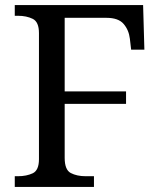

<svg xmlns="http://www.w3.org/2000/svg" viewBox="-20 -734 630 754"><path d="M38 0V-42H51Q84 -42 108.5 -53.5Q133 -65 133 -109V-604Q133 -648 108.5 -660Q84 -672 51 -672H38V-714H542L547 -539H495L490 -582Q486 -616 465.5 -640Q445 -664 398 -664H234V-375H475V-326H234V-114Q234 -67 258 -54.5Q282 -42 316 -42H349V0Z"/></svg>

Font: Noto Serif Grantha
Style: Regular
Weight: 400
Designer: Monotype Design Team
Foundry: Monotype Imaging Inc.
Version: Version 2.004; ttfautohint (v1.8.4.7-5d5b)